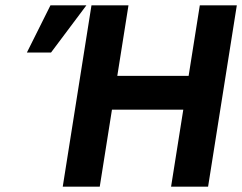

<svg xmlns="http://www.w3.org/2000/svg" viewBox="-20 -696 903 716"><path d="M618 0H756L863.1 -676H725.1L683.4 -413H417.4L459.1 -676H321.1L214 0H352L397.5 -287H663.5ZM302.1 -676H168.1L80.2 -500H170.2Z"/></svg>

Font: Fog Sans
Style: It
Weight: 700
Foundry: Intel Corporation
Version: Version 1.00